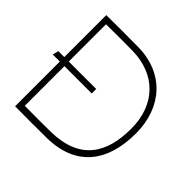

<svg xmlns="http://www.w3.org/2000/svg" viewBox="-182 -914 1093 1093"><g transform="rotate(45 365.0 -367.0)"><path d="M117 -41V-360H337V-396H116V-696C185 -697 261 -697 330 -696C516 -693 638 -572 638 -377C638 -181 558 -45 328 -41C260 -40 185 -40 117 -41ZM23 -360H80V0C172 1 243 1 335 0C569 -3 676 -151 676 -377C676 -588 545 -732 336 -734C247 -735 168 -735 80 -734V-396H32Z"/></g></svg>

Font: Kreadon Extra Light
Style: Regular
Weight: 200
Designer: kohakuno
Foundry: StudioGnu
Version: Version 1.000;Glyphs 3.1.2 (3151)